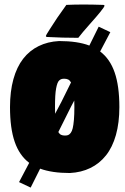

<svg xmlns="http://www.w3.org/2000/svg" viewBox="-20 -779 567 871"><path d="M25.4 -293.2Q25.4 -364.3 40.8 -419.8Q56.2 -475.3 85.1 -512.5Q114 -549.6 155.2 -569.8Q196.3 -590.1 248 -592.8Q331.8 -592.8 385.3 -572.3L427.7 -658L480.5 -633.1L434.3 -545.4Q478.8 -512 500.1 -450.4Q521.5 -388.9 521.5 -293.2Q521.5 -222.2 505.9 -166.6Q490.2 -111.1 460.8 -74.1Q431.4 -37.1 390.1 -17Q348.9 3.2 296.9 5.9Q215.8 5.9 162.1 -13.9L119.1 72L66.4 47.1L112.5 -40.3Q68.1 -73.7 46.8 -135.3Q25.4 -196.8 25.4 -293.2ZM229.5 -293.2Q229.5 -281.5 230 -262.9L258.8 -317.4L302.2 -405Q296.6 -414.8 289.2 -418.3Q281.7 -421.9 271.5 -421.9Q264.2 -421.9 259.2 -420.4Q254.2 -418.9 249 -414.4Q243.9 -409.9 240.6 -401Q237.3 -392.1 234.6 -378.1Q231.9 -364 230.7 -342.9Q229.5 -321.8 229.5 -293.2ZM244.6 -179.9Q250 -170.7 257.2 -167.4Q264.4 -164.1 274.4 -164.1Q283.2 -164.1 289.1 -166.3Q294.9 -168.5 300.8 -176Q306.6 -183.6 309.9 -197.4Q313.2 -211.2 315.3 -235.1Q317.4 -259 317.4 -293.2Q317.4 -304.9 316.9 -323L301.5 -293.9ZM205.6 -646Q235.8 -694.8 281 -756.8Q317.6 -758.5 359.6 -758.5Q398.7 -758.5 449 -756.8Q453.9 -756.8 453.9 -752.7Q453.9 -748 434.1 -723.6Q420.7 -706.8 386.5 -668.5Q352.3 -630.1 335.2 -607.4Q263.7 -607.4 193.1 -611.3Q188.2 -611.8 188.2 -615.5Q188.2 -619.1 205.6 -646Z"/></svg>

Font: Digitalt
Style: Medium
Weight: 500
Designer: gluk
Foundry: gluk
Version: Version 0.60